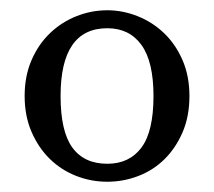

<svg xmlns="http://www.w3.org/2000/svg" viewBox="-20 -769 417 374"><path d="M189 -714Q98 -714 98 -582Q98 -513 121 -481.5Q144 -450 189 -450Q232 -450 255.5 -481.5Q279 -513 279 -582Q279 -649 255.5 -681.5Q232 -714 189 -714ZM189 -749Q219 -749 248 -737.5Q277 -726 299.5 -704.5Q322 -683 335.5 -652Q349 -621 349 -582Q349 -542 335.5 -511Q322 -480 300 -458.5Q278 -437 249 -426Q220 -415 189 -415Q157 -415 128 -426.5Q99 -438 77 -459.5Q55 -481 41.5 -512Q28 -543 28 -582Q28 -621 41.5 -652Q55 -683 77.5 -704.5Q100 -726 129 -737.5Q158 -749 189 -749Z"/></svg>

Font: Source Serif Pro
Style: Regular
Weight: 400
Designer: Frank Grießhammer
Foundry: Adobe Systems Incorporated
Version: Version 2.000;PS 1.000;hotconv 16.6.51;makeotf.lib2.5.65220